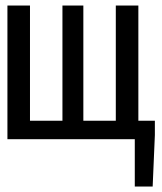

<svg xmlns="http://www.w3.org/2000/svg" viewBox="-20 -506 590 698"><path d="M89 -67V-486H7V0H470V172H535L543 -15V-67H483V-486H401V-67H283V-486H207V-67Z"/></svg>

Font: Codetta
Style: Regular
Weight: 400
Italic angle: -11°
Designer: Ulrich Proeller
Foundry: PROSA GmbH
Version: Version 2.00;September 29, 2018;FontCreator 11.5.0.2427 64-b